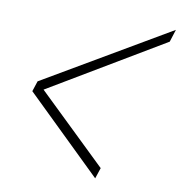

<svg xmlns="http://www.w3.org/2000/svg" viewBox="-90 -772 936 997"><g transform="rotate(10 378.5 -273.0)"><path d="M757 -689 736 -623 134 -264 497 86 478 143 78 -246 96 -301Z"/></g></svg>

Font: DG Didot
Style: Bold Italic
Weight: 700
Designer: David Gatwood, Takis Katsoulidis, and George D. Matthiopoulos
Foundry: David Gatwood
Version: Version 1.0